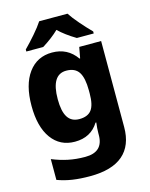

<svg xmlns="http://www.w3.org/2000/svg" viewBox="-144 -856 925 1186"><g transform="rotate(-15 318.5 -263.0)"><path d="M406 -479H410L423 -549H563V1Q563 119 492.5 179.5Q422 240 282 240Q219 240 169.5 232.5Q120 225 74 208V75Q125 96 175.5 106.5Q226 117 284 117Q399 117 399 8V-3Q399 -34 404 -71H399Q349 10 247 10Q152 10 98 -64.5Q44 -139 44 -273Q44 -408 99.5 -483.5Q155 -559 251 -559Q350 -559 406 -479ZM211 -271Q211 -193 235 -155.5Q259 -118 309 -118Q363 -118 387 -149.5Q411 -181 411 -254V-274Q411 -354 387 -391Q363 -428 307 -428Q211 -428 211 -271ZM531 -619V-606H423Q356 -646 314 -687Q272 -646 208 -606H100V-619Q133 -652 169 -693.5Q205 -735 225 -766H406Q426 -735 462.5 -693Q499 -651 531 -619Z"/></g></svg>

Font: Noto Sans UI ExtraBold
Style: Regular
Weight: 800
Designer: Monotype Design Team
Foundry: Monotype Imaging Inc.
Version: Version 1.001